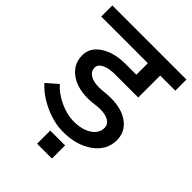

<svg xmlns="http://www.w3.org/2000/svg" viewBox="-247 -722 978 978"><g transform="rotate(45 242.0 -233.5)"><path d="M-24.9 -618.2H508.8V-538.1H399.9V-379.9H234.9Q189 -379.9 161.9 -366.5Q134.8 -353 134.8 -331.1Q134.8 -304.7 157.7 -289.8Q180.7 -274.9 221.2 -274.9Q242.7 -274.9 254.9 -276.9Q280.3 -279.8 304.2 -279.8Q382.3 -279.8 429.7 -244.4Q477.1 -209 477.1 -148.9Q477.1 -77.1 413.6 -31Q350.1 15.1 252 15.1Q188.5 15.1 119.9 -15.9Q51.3 -46.9 9.8 -94.2L68.8 -146Q102.1 -108.4 154.1 -84.7Q206.1 -61 252 -61Q313.5 -61 350.8 -85.4Q388.2 -109.9 388.2 -148.9Q388.2 -173.3 366 -187.3Q343.8 -201.2 304.2 -201.2Q288.1 -201.2 268.1 -198.2Q239.7 -194.8 221.2 -194.8Q142.6 -194.8 94.2 -231.9Q45.9 -269 45.9 -331.1Q45.9 -386.2 98.9 -420.7Q151.9 -455.1 234.9 -455.1H311V-538.1H-24.9ZM309.1 150.9H202.1V56.2H309.1Z"/></g></svg>

Font: LT Superior Med
Style: Regular
Weight: 500
Designer: Daniel Lyons
Foundry: LyonsType
Version: Version 1.000